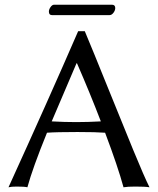

<svg xmlns="http://www.w3.org/2000/svg" viewBox="-20 -790 669 813"><path d="M444 -726H200Q187 -726 187 -741Q187 -750 194 -760Q201 -770 209 -770H454Q468 -770 468 -756Q468 -746 460.5 -736Q453 -726 444 -726ZM407 -276Q361 -396 306 -522H304L199 -276Q252 -273 303 -273Q352 -273 407 -276ZM179 -228Q118 -78 96 3Q84 0 51 0Q28 0 16 3Q186 -370 311 -658H339Q373 -577 435.5 -422Q498 -267 544.5 -154Q591 -41 613 3Q596 0 553 0Q520 0 503 3Q479 -85 425 -228Q387 -231 308 -231Q219 -231 179 -228Z"/></svg>

Font: Libertinus Sans
Style: Regular
Weight: 400
Designer: Philipp H. Poll
Foundry: Khaled Hosny
Version: Version 6.1